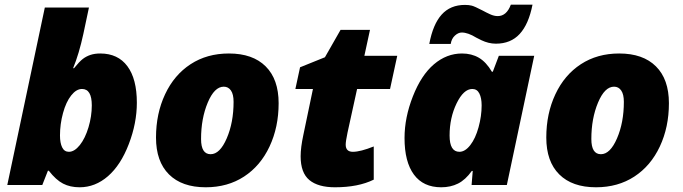

<svg xmlns="http://www.w3.org/2000/svg" viewBox="-20 -792 2925 822"><path d="M320.8 9.8Q280.3 9.8 250 -5.9Q219.7 -21.5 189 -61H185.1L161.1 0H11.2L171.9 -759.8H360.8L336.9 -647Q318.4 -561.5 293 -500H296.9Q320.3 -528.8 334.7 -539.8Q349.1 -550.8 367.2 -556.9Q385.3 -563 409.2 -563Q484.9 -563 525.4 -508.5Q565.9 -454.1 565.9 -352.1Q565.9 -265.1 531.5 -175.3Q497.1 -85.4 442.4 -37.8Q387.7 9.8 320.8 9.8ZM331.1 -411.1Q306.6 -411.1 284.7 -383.3Q262.7 -355.5 249.8 -308.1Q236.8 -260.7 236.8 -211.9Q236.8 -180.2 246.1 -161.1Q255.4 -142.1 274.9 -142.1Q298.8 -142.1 321.8 -170.9Q344.7 -199.7 358.9 -247.1Q373 -294.4 373 -340.8Q373 -411.1 331.1 -411.1Z M860.8 9.8Q758.8 9.8 703.4 -45.4Q647.9 -100.6 647.9 -203.1Q647.9 -305.7 686.8 -388.4Q725.6 -471.2 795.9 -517.1Q866.2 -563 960 -563Q1062 -563 1117.4 -507.8Q1172.9 -452.6 1172.9 -350.1Q1172.9 -247.6 1134 -164.8Q1095.2 -82 1024.9 -36.1Q954.6 9.8 860.8 9.8ZM938 -420.9Q897.9 -420.9 869.4 -352.8Q840.8 -284.7 840.8 -196.8Q840.8 -131.8 881.8 -131.8Q921.4 -131.8 950.7 -199.7Q980 -267.6 980 -356Q980 -388.2 968.8 -404.5Q957.5 -420.9 938 -420.9Z M1490.7 -142.1Q1522.9 -142.1 1580.1 -165V-22.9Q1513.7 9.8 1414.1 9.8Q1341.8 9.8 1304.4 -21.2Q1267.1 -52.2 1267.1 -123Q1267.1 -160.2 1278.8 -214.8L1319.8 -411.1H1244.6L1264.6 -503.9L1371.1 -546.9L1438 -664.1H1564L1540 -553.2H1680.7L1649.9 -411.1H1508.8L1467.8 -224.1Q1460 -186.5 1460 -172.9Q1460 -142.1 1490.7 -142.1Z M2103 -605Q2086.9 -605 2071.3 -608.9Q2055.7 -612.8 2041.5 -619.6Q2027.3 -626.5 2019 -630.9Q1983.4 -652.8 1957 -652.8Q1941.9 -652.8 1927.5 -639.6Q1913.1 -626.5 1909.7 -604H1817.9Q1833.5 -688 1870.8 -729.5Q1908.2 -771 1970.7 -771Q1987.3 -771 1999.8 -767.8Q2012.2 -764.6 2045.9 -747.1Q2061 -738.8 2078.1 -731Q2095.2 -723.1 2110.8 -723.1Q2148.9 -723.1 2167 -772H2259.8Q2243.2 -688 2204.8 -646.5Q2166.5 -605 2103 -605ZM1946.8 -142.1Q1971.2 -142.1 1993.4 -170.7Q2015.6 -199.2 2028.8 -247.1Q2042 -294.9 2042 -340.8Q2042 -372.6 2032.2 -391.8Q2022.5 -411.1 2002 -411.1Q1964.8 -411.1 1934.8 -349.4Q1904.8 -287.6 1904.8 -211.9Q1904.8 -142.1 1946.8 -142.1ZM2149.9 0H1999L2003.9 -60.1H2000Q1972.7 -22 1940.9 -6.1Q1909.2 9.8 1869.1 9.8Q1792 9.8 1752 -44.7Q1711.9 -99.1 1711.9 -201.2Q1711.9 -288.6 1747.6 -379.4Q1783.2 -470.2 1837.6 -516.6Q1892.1 -563 1958 -563Q1999 -563 2030.3 -544.7Q2061.5 -526.4 2085.9 -484.9H2089.8L2115.7 -553.2H2267.1Z M2531.7 9.8Q2429.7 9.8 2374.3 -45.4Q2318.8 -100.6 2318.8 -203.1Q2318.8 -305.7 2357.7 -388.4Q2396.5 -471.2 2466.8 -517.1Q2537.1 -563 2630.9 -563Q2732.9 -563 2788.3 -507.8Q2843.8 -452.6 2843.8 -350.1Q2843.8 -247.6 2804.9 -164.8Q2766.1 -82 2695.8 -36.1Q2625.5 9.8 2531.7 9.8ZM2608.9 -420.9Q2568.8 -420.9 2540.3 -352.8Q2511.7 -284.7 2511.7 -196.8Q2511.7 -131.8 2552.7 -131.8Q2592.3 -131.8 2621.6 -199.7Q2650.9 -267.6 2650.9 -356Q2650.9 -388.2 2639.6 -404.5Q2628.4 -420.9 2608.9 -420.9Z"/></svg>

Font: TypoPRO Open Sans
Style: Italic
Weight: 800
Italic angle: -12°
Foundry: Ascender Corporation
Version: Version 1.10